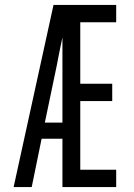

<svg xmlns="http://www.w3.org/2000/svg" viewBox="-20 -755 540 775"><path d="M35 0 196 -735H449V-665H304V-417H433V-347H304V-70H449V0H232V-195H148L108 0ZM161 -260H232V-604Q226 -575 220 -546.5Q214 -518 209 -490Z"/></svg>

Font: Iosevka Fixed
Style: Regular
Weight: 400
Monospace: yes
Designer: Belleve Invis
Foundry: Belleve Invis
Version: Version 33.2.4